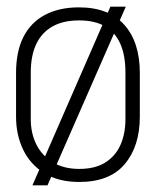

<svg xmlns="http://www.w3.org/2000/svg" viewBox="-20 -534 469 574"><path d="M356 -514H310L77 20H122ZM398 -185V-316Q398 -408 351.5 -460Q305 -512 216 -512Q157 -512 114.5 -489.5Q72 -467 50 -423.5Q28 -380 28 -316V-185Q28 -131 49 -87Q70 -43 112 -16.5Q154 10 217 10Q308 10 353 -43.5Q398 -97 398 -185ZM355 -317V-178Q355 -134 340 -100.5Q325 -67 294.5 -48Q264 -29 217 -29Q171 -29 138.5 -48.5Q106 -68 89 -101.5Q72 -135 72 -178V-317Q72 -368 88.5 -402.5Q105 -437 137 -455Q169 -473 217 -473Q263 -473 293.5 -455.5Q324 -438 339.5 -403.5Q355 -369 355 -317Z"/></svg>

Font: Advent Pro Light
Style: Regular
Weight: 300
Version: Version 3.000